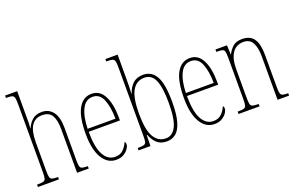

<svg xmlns="http://www.w3.org/2000/svg" viewBox="-93 -1126 2313 1502"><g transform="rotate(-20 1063.5 -375.0)"><path d="M12 0V-20H21Q52 -20 66 -24.5Q80 -29 84 -45Q88 -61 88 -96V-664Q88 -698 84 -714Q80 -730 68 -735Q56 -740 31 -740H15V-760H116V-495Q116 -478 113 -451H115Q129 -486 158.5 -514Q188 -542 239 -542Q298 -542 332 -497.5Q366 -453 366 -364V-94Q366 -61 369.5 -45.5Q373 -30 386 -25Q399 -20 427 -20H435V0H338V-364Q338 -438 315 -477.5Q292 -517 233 -517Q176 -517 146 -472.5Q116 -428 116 -333V-96Q116 -61 120 -45Q124 -29 138 -24.5Q152 -20 182 -20H187V0Z M662 10Q590 10 547.5 -61Q505 -132 505 -262Q505 -403 544 -472.5Q583 -542 654 -542Q723 -542 758 -474.5Q793 -407 793 -291V-270H533Q533 -140 567.5 -77.5Q602 -15 662 -15Q706 -15 731.5 -41.5Q757 -68 769 -99Q773 -97 775.5 -92Q778 -87 778 -77Q778 -62 764.5 -41.5Q751 -21 725.5 -5.5Q700 10 662 10ZM765 -295Q764 -394 738.5 -455.5Q713 -517 654 -517Q596 -517 566 -457Q536 -397 533 -295Z M1085 10Q1032 10 1002 -18Q972 -46 955 -91H951L949 0H850V-20H860Q889 -20 902.5 -24.5Q916 -29 920 -43Q924 -57 924 -87V-661Q924 -698 920 -714.5Q916 -731 902 -735.5Q888 -740 859 -740H850V-760H952V-561Q952 -535 951.5 -499.5Q951 -464 949 -432H950Q965 -482 997.5 -513Q1030 -544 1084 -544Q1155 -544 1191 -480Q1227 -416 1227 -267Q1227 -162 1209 -101.5Q1191 -41 1159 -15.5Q1127 10 1085 10ZM1085 -15Q1138 -15 1168.5 -72.5Q1199 -130 1199 -269Q1199 -398 1172.5 -458.5Q1146 -519 1085 -519Q1020 -519 985.5 -460Q951 -401 951 -268Q951 -135 985.5 -75Q1020 -15 1085 -15Z M1480 10Q1408 10 1365.5 -61Q1323 -132 1323 -262Q1323 -403 1362 -472.5Q1401 -542 1472 -542Q1541 -542 1576 -474.5Q1611 -407 1611 -291V-270H1351Q1351 -140 1385.5 -77.5Q1420 -15 1480 -15Q1524 -15 1549.5 -41.5Q1575 -68 1587 -99Q1591 -97 1593.5 -92Q1596 -87 1596 -77Q1596 -62 1582.5 -41.5Q1569 -21 1543.5 -5.5Q1518 10 1480 10ZM1583 -295Q1582 -394 1556.5 -455.5Q1531 -517 1472 -517Q1414 -517 1384 -457Q1354 -397 1351 -295Z M1682 0V-20H1690Q1721 -20 1735 -24.5Q1749 -29 1753 -45Q1757 -61 1757 -96V-441Q1757 -476 1753 -492Q1749 -508 1735 -512Q1721 -516 1690 -516H1685V-536H1781L1784 -459H1786Q1805 -496 1832 -519Q1859 -542 1906 -542Q1974 -542 2004.5 -498.5Q2035 -455 2035 -363V-96Q2035 -61 2039 -45Q2043 -29 2056.5 -24.5Q2070 -20 2099 -20H2103V0H2007V-364Q2007 -434 1984.5 -475.5Q1962 -517 1908 -517Q1874 -517 1846 -499Q1818 -481 1801.5 -440.5Q1785 -400 1785 -333V-96Q1785 -61 1789 -45Q1793 -29 1807 -24.5Q1821 -20 1851 -20H1857V0Z"/></g></svg>

Font: Noto Serif Georgian ExtraCondensed Thin
Style: Regular
Weight: 100
Width: 2
Designer: Monotype Design Team, Akaki Razmadze
Foundry: Google LLC
Version: Version 2.003; ttfautohint (v1.8.4.7-5d5b)